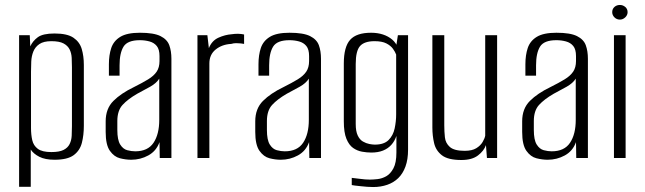

<svg xmlns="http://www.w3.org/2000/svg" viewBox="-20 -637 2599 774"><path d="M57 116V-495H100L102 -450Q112 -472 132.5 -487Q153 -502 200 -502Q251 -502 276 -485Q301 -468 309.5 -439.5Q318 -411 318 -375V-130Q318 -92 310 -61Q302 -30 277 -11.5Q252 7 200 7Q162 7 138.5 -5Q115 -17 104 -34V116ZM187 -24Q219 -24 236 -32.5Q253 -41 260.5 -56Q268 -71 269 -89.5Q270 -108 270 -128V-366Q270 -385 269 -404Q268 -423 260.5 -438Q253 -453 236 -462Q219 -471 187 -471Q156 -471 139 -459.5Q122 -448 114.5 -429.5Q107 -411 106 -389Q105 -367 105 -348V-121Q105 -94 110 -72Q115 -50 132.5 -37Q150 -24 187 -24Z M509 7Q487 7 463.5 1Q440 -5 423 -29Q406 -53 406 -105V-148Q406 -199 437 -230Q468 -261 520 -286Q554 -303 577 -317Q600 -331 611.5 -348Q623 -365 623 -391V-411Q623 -438 612 -451.5Q601 -465 582.5 -470Q564 -475 544 -475Q494 -475 478 -449Q462 -423 462 -374V-332H419V-378Q419 -415 428.5 -443.5Q438 -472 465 -488.5Q492 -505 544 -505Q600 -505 627 -491.5Q654 -478 662.5 -454.5Q671 -431 671 -400V0H624L623 -64Q610 -28 578 -10.5Q546 7 509 7ZM525 -27Q576 -27 599 -61.5Q622 -96 622 -154V-320Q611 -302 585.5 -287.5Q560 -273 533 -259Q495 -237 474 -214Q453 -191 453 -149V-113Q453 -73 464.5 -54.5Q476 -36 493 -31.5Q510 -27 525 -27Z M776 0V-495H816L822 -443Q834 -473 860.5 -485Q887 -497 914 -499Q941 -503 964 -498V-460Q959 -461 950.5 -462Q942 -463 932 -463Q922 -463 912 -460Q875 -458 849.5 -437.5Q824 -417 824 -381V0Z M1112 7Q1090 7 1066.5 1Q1043 -5 1026 -29Q1009 -53 1009 -105V-148Q1009 -199 1040 -230Q1071 -261 1123 -286Q1157 -303 1180 -317Q1203 -331 1214.5 -348Q1226 -365 1226 -391V-411Q1226 -438 1215 -451.5Q1204 -465 1185.5 -470Q1167 -475 1147 -475Q1097 -475 1081 -449Q1065 -423 1065 -374V-332H1022V-378Q1022 -415 1031.5 -443.5Q1041 -472 1068 -488.5Q1095 -505 1147 -505Q1203 -505 1230 -491.5Q1257 -478 1265.5 -454.5Q1274 -431 1274 -400V0H1227L1226 -64Q1213 -28 1181 -10.5Q1149 7 1112 7ZM1128 -27Q1179 -27 1202 -61.5Q1225 -96 1225 -154V-320Q1214 -302 1188.5 -287.5Q1163 -273 1136 -259Q1098 -237 1077 -214Q1056 -191 1056 -149V-113Q1056 -73 1067.5 -54.5Q1079 -36 1096 -31.5Q1113 -27 1128 -27Z M1484 117Q1473 117 1459.5 116Q1446 115 1433 113.5Q1420 112 1410.5 111Q1401 110 1398 109V80Q1410 81 1431.5 84Q1453 87 1471 87Q1484 87 1502 85Q1520 83 1537 73.5Q1554 64 1566 41.5Q1578 19 1578 -22V-89Q1571 -68 1557.5 -53Q1544 -38 1524 -30Q1504 -22 1477 -22Q1459 -22 1439.5 -25.5Q1420 -29 1403.5 -40.5Q1387 -52 1376.5 -77.5Q1366 -103 1366 -148V-381Q1366 -448 1391.5 -476.5Q1417 -505 1476 -505Q1502 -505 1523.5 -498Q1545 -491 1561 -477.5Q1577 -464 1585 -442L1576 -443L1584 -495H1625V-34Q1625 6 1614.5 34.5Q1604 63 1585.5 81Q1567 99 1541 108Q1515 117 1484 117ZM1491 -54Q1528 -54 1546.5 -72.5Q1565 -91 1571 -119.5Q1577 -148 1577 -176V-417Q1573 -428 1564 -440.5Q1555 -453 1537.5 -462Q1520 -471 1490 -471Q1449 -471 1431.5 -451.5Q1414 -432 1414 -379V-137Q1414 -108 1422 -91Q1430 -74 1443 -66.5Q1456 -59 1469 -56.5Q1482 -54 1491 -54Z M1840 8Q1786 8 1761.5 -11Q1737 -30 1730 -60Q1723 -90 1723 -123V-495H1771V-132Q1771 -107 1773.5 -83.5Q1776 -60 1793.5 -44.5Q1811 -29 1853 -29Q1883 -29 1900 -39.5Q1917 -50 1925.5 -64.5Q1934 -79 1936 -90V-495H1984V0H1943L1939 -52Q1931 -29 1907 -10.5Q1883 8 1840 8Z M2188 7Q2166 7 2142.5 1Q2119 -5 2102 -29Q2085 -53 2085 -105V-148Q2085 -199 2116 -230Q2147 -261 2199 -286Q2233 -303 2256 -317Q2279 -331 2290.5 -348Q2302 -365 2302 -391V-411Q2302 -438 2291 -451.5Q2280 -465 2261.5 -470Q2243 -475 2223 -475Q2173 -475 2157 -449Q2141 -423 2141 -374V-332H2098V-378Q2098 -415 2107.5 -443.5Q2117 -472 2144 -488.5Q2171 -505 2223 -505Q2279 -505 2306 -491.5Q2333 -478 2341.5 -454.5Q2350 -431 2350 -400V0H2303L2302 -64Q2289 -28 2257 -10.5Q2225 7 2188 7ZM2204 -27Q2255 -27 2278 -61.5Q2301 -96 2301 -154V-320Q2290 -302 2264.5 -287.5Q2239 -273 2212 -259Q2174 -237 2153 -214Q2132 -191 2132 -149V-113Q2132 -73 2143.5 -54.5Q2155 -36 2172 -31.5Q2189 -27 2204 -27Z M2455 0V-495H2502V0ZM2479 -558Q2466 -558 2457 -567Q2448 -576 2448 -588Q2448 -601 2457 -609Q2466 -617 2479 -617Q2491 -617 2500.5 -609Q2510 -601 2510 -588Q2510 -576 2500.5 -567Q2491 -558 2479 -558Z"/></svg>

Font: Alumni Sans Thin Light
Style: Regular
Weight: 300
Version: Version 1.018